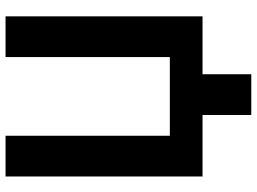

<svg xmlns="http://www.w3.org/2000/svg" viewBox="-137 -614 927 693"><g transform="rotate(-90 326.5 -267.5)"><path d="M36 0H258V176H405V0H614V-711H467V-118H183V-711H36Z"/></g></svg>

Font: Asimov Pro
Style: Bd
Weight: 700
Designer: Google
Version: Version 2.000980; 2014